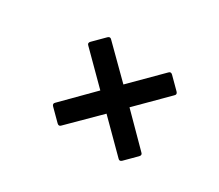

<svg xmlns="http://www.w3.org/2000/svg" viewBox="-74 -628 748 655"><g transform="rotate(30 300.0 -300.5)"><path d="M193 -131 151 -173Q143 -181 151 -188L263 -301L151 -413Q143 -420 151 -428L193 -470Q201 -478 208 -470L321 -358L433 -470Q440 -478 448 -470L490 -428Q498 -420 490 -413L378 -301L490 -188Q498 -181 490 -173L448 -131Q440 -123 433 -131L321 -243L208 -131Q201 -123 193 -131Z"/></g></svg>

Font: Sofia Sans SemiBold
Style: Italic
Weight: 600
Italic angle: -9°
Designer: Botio Nikoltchev, Ani Petrova
Foundry: lettersoup
Version: Version 4.100-B